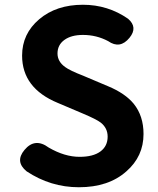

<svg xmlns="http://www.w3.org/2000/svg" viewBox="-20 -774 664 808"><path d="M312 14Q193 14 92 -53Q42 -94 83 -143Q127 -196 185 -153Q252 -114 315 -114Q372 -114 402.5 -136.5Q433 -159 433 -199Q433 -235 404 -258Q386 -272 329 -296Q324 -298 322 -299L223 -341Q73 -403 73 -540Q73 -632 145 -693Q217 -754 329 -754Q434 -754 519 -695Q561 -659 525 -615Q485 -566 435 -601Q386 -627 329 -627Q280 -627 251 -606Q222 -585 222 -549Q222 -515 254 -492Q274 -477 331 -455Q336 -453 338 -452L435 -411Q507 -381 543 -337Q584 -286 584 -210Q584 -116 512 -53Q437 14 312 14Z"/></svg>

Font: GenSenRounded TW B
Style: Regular
Weight: 700
Version: Version 1.501;PS 1;hotconv 16.6.51;makeotf.lib2.5.65220